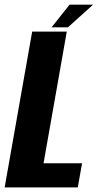

<svg xmlns="http://www.w3.org/2000/svg" viewBox="-46 -812 431 832"><path d="M-25.8 0H291.1L309.6 -104.6H142.7L243.4 -675H93.4ZM177.4 -693.5H248.2L357.3 -791.7H255.3Z"/></svg>

Font: Anybody Thin Condensed
Style: Italic
Weight: 100
Width: 3
Italic angle: -10°
Version: Version 1.113;gftools[0.9.25]